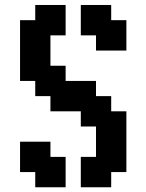

<svg xmlns="http://www.w3.org/2000/svg" viewBox="-20 -708 602 790"><path d="M375 62.5H312.5V0V-62.5H375V-125V-187.5H312.5V-250H250H187.5V-312.5H125V-375H62.5V-437.5V-500V-562.5V-625H125V-687.5H187.5H250V-625V-562.5H187.5V-500V-437.5H250V-375H312.5H375V-312.5H437.5V-250H500V-187.5V-125V-62.5V0H437.5V62.5ZM187.5 62.5H125V0H62.5V-62.5V-125H125H187.5V-62.5H250V0V62.5ZM437.5 -500H375V-562.5H312.5V-625V-687.5H375H437.5V-625H500V-562.5V-500Z"/></svg>

Font: PixelArmy
Style: Medium
Weight: 500
Version: Version 001.000